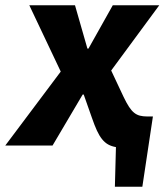

<svg xmlns="http://www.w3.org/2000/svg" viewBox="-75 -551 623 727"><path d="M393 -184Q404 -161 413.5 -146.5Q423 -132 433 -124Q443 -116 455 -113Q467 -110 482 -110H504L464 156H360L364 6Q347 3 334.5 -4Q322 -11 311.5 -24Q301 -37 292 -56.5Q283 -76 273 -105L242 -193H238L124 0H-55L155 -280L36 -531H209L256 -367H260L352 -531H528L346 -284Z"/></svg>

Font: Szlgxwxxxixliatcpuztgldltzi
Style: Regular
Weight: 700
Italic angle: -8°
Designer: Carrois Corporate & Edenspiekermann
Foundry: Carrois Corporate GbR & Edenspiekermann AG
Version: Version 2.001